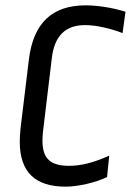

<svg xmlns="http://www.w3.org/2000/svg" viewBox="-20 -687 502 719"><path d="M301 -667C178 -667 105 -604 88 -463L57 -207C55 -189 54 -172 54 -157C54 -42 112 12 226 12C271 12 338 -3 381 -24L389 -104C333 -79 285 -66 239 -66C171 -66 139 -91 139 -160C139 -170 140 -182 141 -194L174 -469C184 -555 227 -593 299 -593C339 -593 393 -581 439 -563L450 -643C403 -658 345 -667 301 -667Z"/></svg>

Font: Ropa Sans
Style: Italic
Weight: 400
Designer: Botio Nikoltchev
Foundry: Botjo Nikoltchev
Version: Version 1.002